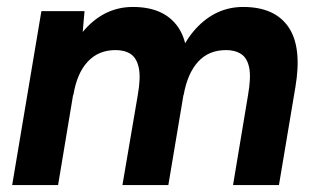

<svg xmlns="http://www.w3.org/2000/svg" viewBox="-20 -532 912 552"><path d="M15 0 99 -500H223L215 -408L147 0ZM332 0 376 -258 512 -286 464 0ZM376 -258Q385 -309 379 -337Q373 -365 356 -376.5Q339 -388 312 -388Q263 -388 232 -354.5Q201 -321 191 -259L148 -266Q168 -386 225.5 -449Q283 -512 362 -512Q452 -512 492 -454Q532 -396 512 -280ZM650 0 693 -258 830 -286 782 0ZM693 -258Q702 -309 696.5 -337Q691 -365 673.5 -376.5Q656 -388 630 -388Q580 -388 549.5 -354.5Q519 -321 508 -259L465 -266Q485 -386 542.5 -449Q600 -512 679 -512Q770 -512 809.5 -454Q849 -396 829 -280Z"/></svg>

Font: Figtree
Style: Bold Italic
Weight: 700
Italic angle: -9.5°
Foundry: Erik Kennedy
Version: Version 2.001;gftools[0.9.30]